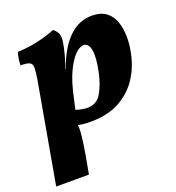

<svg xmlns="http://www.w3.org/2000/svg" viewBox="-134 -571 845 920"><g transform="rotate(-20 289.0 -111.5)"><path d="M-4 244 87 -270Q93 -308 93 -327.5Q93 -347 79.5 -353.5Q66 -360 34 -360Q34 -376 36.5 -393.5Q39 -411 45 -425Q97 -427 146.5 -438Q196 -449 238 -466Q256 -452 261.5 -436Q267 -420 263 -394Q260 -371 250 -334.5Q240 -298 232 -275L230 -269H232Q265 -365 316.5 -416Q368 -467 435 -467Q481 -467 508 -446.5Q535 -426 547 -392Q559 -358 559.5 -316.5Q560 -275 551 -234Q538 -167 502 -112Q466 -57 405.5 -24Q345 9 257 9Q224 9 195 3Q197 29 192.5 66.5Q188 104 179 156L163 244ZM220 -122 208 -70Q221 -65 238 -62Q255 -59 268 -59Q313 -59 337 -98.5Q361 -138 374 -198Q390 -272 383 -310Q376 -348 350 -348Q332 -348 308.5 -326Q285 -304 261 -254.5Q237 -205 220 -122Z"/></g></svg>

Font: Vollkorn ExtraBold
Style: Italic
Weight: 800
Italic angle: -11°
Designer: Friedrich Althausen
Foundry: Friedrich Althausen
Version: Version 5.000; ttfautohint (v1.8.3)